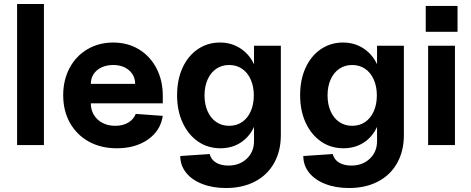

<svg xmlns="http://www.w3.org/2000/svg" viewBox="-20 -730 2370 966"><path d="M66 -710H201V0H66Z M298 -250.7Q298 -327.4 330 -387.7Q362 -448 419.5 -482Q477 -516 549.5 -516Q622 -516 678.5 -482Q735 -448 767 -387Q799 -326 799 -248V-210H437Q437 -176.7 452.7 -151.2Q468.3 -125.7 496.1 -111.4Q524 -97 560 -97Q598 -97 625 -113Q652 -129 663 -157L799 -147Q788 -73 725 -28.5Q662 16 568 16Q488 16 427.1 -17.5Q366.3 -51 332.1 -111.5Q298 -172 298 -250.7ZM549.2 -403Q516.4 -403 490.8 -390.9Q465.2 -378.8 451.1 -357.5Q437 -336.2 437 -308H660Q660 -336 645.9 -357.5Q631.8 -378.9 606.9 -391Q582 -403 549.2 -403Z M887 55 1035 45Q1042 73 1066.8 88Q1091.5 103 1129 103Q1185 103 1221.5 68.5Q1258 34 1258 -20V-500H1393V-50Q1393 29.9 1359 90.5Q1325 151 1262.5 183.5Q1200 216 1117 216Q1050 216 997.5 195.5Q945 175 916 138.5Q887 102 887 55ZM871 -251Q871 -329 898.4 -388.9Q925.7 -448.7 975 -482.4Q1024.3 -516 1087 -516Q1143.6 -516 1188.3 -487.4Q1233 -458.9 1257.5 -407.9Q1282 -356.8 1282 -290V-210Q1282 -143 1258 -91.5Q1234 -40 1190 -12Q1146 16 1089 16Q1025.6 16 976.3 -18Q927 -52 899 -112.5Q871 -173 871 -251ZM1257 -249.9Q1257 -295 1241.4 -329.9Q1225.9 -364.9 1197.9 -383.9Q1170 -403 1133 -403Q1096 -403 1068.1 -384Q1040.1 -365 1024.6 -330.1Q1009 -295.3 1009 -250.1Q1009 -205 1024.6 -170.1Q1040.1 -135.1 1068.1 -116.1Q1096 -97 1133 -97Q1170 -97 1197.9 -116Q1225.9 -135 1241.4 -169.9Q1257 -204.7 1257 -249.9Z M1506 55 1654 45Q1661 73 1685.8 88Q1710.5 103 1748 103Q1804 103 1840.5 68.5Q1877 34 1877 -20V-500H2012V-50Q2012 29.9 1978 90.5Q1944 151 1881.5 183.5Q1819 216 1736 216Q1669 216 1616.5 195.5Q1564 175 1535 138.5Q1506 102 1506 55ZM1490 -251Q1490 -329 1517.4 -388.9Q1544.7 -448.7 1594 -482.4Q1643.3 -516 1706 -516Q1762.6 -516 1807.3 -487.4Q1852 -458.9 1876.5 -407.9Q1901 -356.8 1901 -290V-210Q1901 -143 1877 -91.5Q1853 -40 1809 -12Q1765 16 1708 16Q1644.6 16 1595.3 -18Q1546 -52 1518 -112.5Q1490 -173 1490 -251ZM1876 -249.9Q1876 -295 1860.4 -329.9Q1844.9 -364.9 1816.9 -383.9Q1789 -403 1752 -403Q1715 -403 1687.1 -384Q1659.1 -365 1643.6 -330.1Q1628 -295.3 1628 -250.1Q1628 -205 1643.6 -170.1Q1659.1 -135.1 1687.1 -116.1Q1715 -97 1752 -97Q1789 -97 1816.9 -116Q1844.9 -135 1860.4 -169.9Q1876 -204.7 1876 -249.9Z M2134 -500H2269V0H2134ZM2122 -700H2282V-570H2122Z"/></svg>

Font: Uncut Sans Variable
Style: Regular
Weight: 400
Designer: Kasper Nordkvist
Foundry: UNCUT.wtf
Version: Version 1.303;Glyphs 3.1.2 (3151)